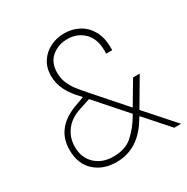

<svg xmlns="http://www.w3.org/2000/svg" viewBox="-163 -853 973 999"><g transform="rotate(-30 323.0 -353.5)"><path d="M646 0H605L480 -141H476L470 -131Q390 5 257 5Q177 5 126 -41.5Q75 -88 75 -172Q75 -305 221 -357L271 -375V-379L267 -383Q184 -466 184 -552Q184 -603 208 -639Q232 -675 270.5 -693.5Q309 -712 353 -712Q400 -712 439.5 -691.5Q479 -671 503 -629.5Q527 -588 527 -529V-511H491V-529Q491 -601 451.5 -639.5Q412 -678 353 -678Q298 -678 259 -645.5Q220 -613 220 -552Q220 -517 232.5 -488.5Q245 -460 261.5 -438.5Q278 -417 315 -375L470 -199L550 -334H590L494 -171ZM454 -171 295 -351 231 -330Q169 -310 138 -268Q107 -226 107 -172Q107 -106 149 -67Q191 -28 257 -28Q329 -28 371.5 -66Q414 -104 445 -156Z"/></g></svg>

Font: Be Vietnam Thin
Style: Regular
Weight: 100
Designer: Gabriel Lam
Foundry: TypeRant
Version: Version 4.000